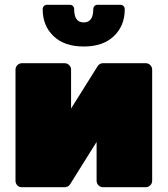

<svg xmlns="http://www.w3.org/2000/svg" viewBox="-20 -785 703 805"><path d="M385 -27V-190L273 -11Q265 0 250 0H71Q60 0 52.5 -8Q45 -16 45 -27V-493Q45 -504 53 -512Q61 -520 72 -520H251Q262 -520 270 -512Q278 -504 278 -493V-330L389 -507Q397 -520 412 -520H591Q602 -520 610 -512Q618 -504 618 -493V-27Q618 -16 610 -8Q602 0 591 0H412Q401 0 393 -8Q385 -16 385 -27ZM484 -765Q493 -765 498 -759.5Q503 -754 503 -746Q503 -677 457.5 -633.5Q412 -590 331 -590Q250 -590 204.5 -633.5Q159 -677 159 -746Q159 -754 164 -759.5Q169 -765 178 -765H272Q281 -765 286 -759.5Q291 -754 291 -746Q291 -691 331 -691Q371 -691 371 -746Q371 -754 376 -759.5Q381 -765 390 -765Z"/></svg>

Font: Rubik
Style: Regular
Weight: 900
Designer: Hubert & Fischer
Foundry: Hubert & Fischer
Version: Version 1.100